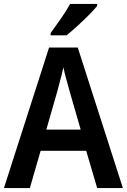

<svg xmlns="http://www.w3.org/2000/svg" viewBox="-20 -958 647 978"><path d="M475 0 419 -190H187L132 0H0L230 -716H376L606 0ZM335 -492Q328 -518 318 -553.5Q308 -589 303 -615Q299 -596 293 -572.5Q287 -549 281 -527.5Q275 -506 272 -493L216 -298H391ZM475 -928Q460 -909 432 -881Q404 -853 373.5 -825Q343 -797 319 -778H238V-790Q262 -823 290.5 -863.5Q319 -904 337 -938H475Z"/></svg>

Font: Noto Sans Sinhala UI SemiCondensed SemiBold
Style: Regular
Weight: 600
Width: 4
Designer: Jelle Bosma - Monotype Design Team
Foundry: Monotype Imaging Inc.
Version: Version 2.006; ttfautohint (v1.8.4.7-5d5b)